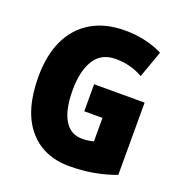

<svg xmlns="http://www.w3.org/2000/svg" viewBox="-132 -837 906 961"><g transform="rotate(20 321.0 -357.0)"><path d="M318 -418H587V-33Q531 -12 469 -1Q407 10 341 10Q202 10 122.5 -84.5Q43 -179 43 -359Q43 -473 81.5 -554.5Q120 -636 194 -680Q268 -724 373 -724Q433 -724 484.5 -711.5Q536 -699 574 -679L523 -536Q457 -574 378 -574Q300 -574 263.5 -514.5Q227 -455 227 -354Q227 -250 259.5 -195.5Q292 -141 353 -141Q386 -141 415 -149V-274H318Z"/></g></svg>

Font: Noto Sans Bengali Condensed Black
Style: Regular
Weight: 900
Width: 3
Designer: Joana Ranito - Universal Thirst; Jelle Bosma - Monotype Design Team
Foundry: Universal Thirst ehf.
Version: Version 3.000; ttfautohint (v1.8.4.7-5d5b)